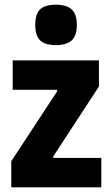

<svg xmlns="http://www.w3.org/2000/svg" viewBox="-20 -797 477 817"><path d="M28 -111 223 -408V-415H34V-540H401V-429L207 -132V-125H411V0H28ZM218 -605Q171 -605 150.5 -625.5Q130 -646 130 -691Q130 -737 150.5 -757Q171 -777 218 -777Q263 -777 285 -757Q307 -737 307 -691Q307 -645 285 -625Q263 -605 218 -605Z"/></svg>

Font: Encode Sans Compressed
Style: ExtraBold
Weight: 800
Designer: Pablo Impallari, Andres Torresi
Foundry: Pablo Impallari, Andres Torresi
Version: Version 1.000; ttfautohint (v1.00) -l 8 -r 50 -G 200 -x 14 -